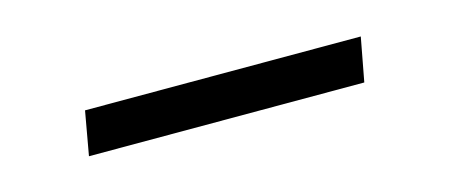

<svg xmlns="http://www.w3.org/2000/svg" viewBox="-23 -350 517 221"><g transform="rotate(-15 235.5 -239.0)"><path d="M76.2 -265.1H404.8L395 -212.9H66.9Z"/></g></svg>

Font: Quattrocento Roman
Style: Regular
Weight: 400
Designer: Pablo Impallari
Foundry: Pablo Impallari. www.impallari.com Igino Marini. www.ikern.com
Version: Version 1.000